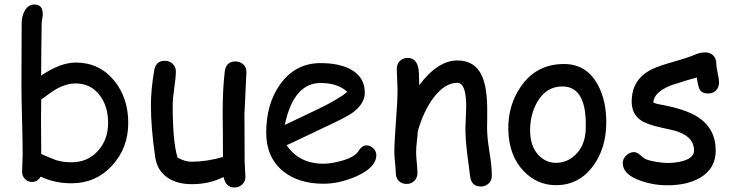

<svg xmlns="http://www.w3.org/2000/svg" viewBox="-20 -789 3237 848"><path d="M295.9 20.5Q221.2 20.5 160.2 -8.8Q144.5 14.6 122.1 14.6Q103.5 14.6 90.6 1.7Q77.6 -11.2 77.6 -30.8Q77.6 -43.5 78.9 -68.4Q80.1 -93.3 80.1 -106Q80.1 -157.7 77.4 -261Q74.7 -364.3 74.7 -416Q74.7 -451.7 75.2 -551Q75.7 -650.4 75.7 -686.5Q75.7 -715.8 87.9 -739.3Q104 -769 132.3 -769Q168.9 -769 168.9 -726.6Q168.9 -719.7 166.5 -706.5Q164.1 -693.4 164.1 -686.5L162.6 -579.6L161.6 -455.1Q204.1 -483.9 242.4 -498.3Q280.8 -512.7 314.5 -512.7Q419.4 -512.7 484.9 -432.1Q546.4 -356.4 546.4 -246.1Q546.4 -134.8 474.6 -57.1Q402.8 20.5 295.9 20.5ZM314.5 -420.4Q274.4 -420.4 232.4 -397.9Q211.9 -386.7 162.1 -349.6L161.1 -265.1L161.6 -189L162.1 -108.9Q185.5 -98.1 228 -81.5Q258.3 -72.3 295.9 -72.3Q366.7 -72.3 412.1 -122.1Q457.5 -171.9 457.5 -246.1Q457.5 -318.8 420.9 -367.7Q381.3 -420.4 314.5 -420.4Z M1059.6 -285.2Q1059.6 -250 1060.1 -179.7Q1060.5 -109.4 1060.5 -74.2Q1060.5 -63.5 1062.3 -41.5Q1064 -19.5 1064 -8.8Q1064 12.2 1049.8 25.6Q1035.6 39.1 1015.1 39.1Q977.5 39.1 967.3 -7.3Q906.2 24.4 826.7 24.4Q762.7 24.4 720.7 -3.9Q674.3 -35.2 665.5 -95.2Q646.5 -224.6 646.5 -325.7Q646.5 -392.6 661.1 -478Q668 -520.5 707.5 -520.5Q728.5 -520.5 742.7 -507.1Q756.8 -493.7 756.8 -472.7Q756.8 -450.2 749.8 -400.9Q742.7 -351.6 742.7 -325.7Q742.7 -244.1 748 -186Q753.4 -127.9 764.2 -92.8Q780.3 -84 795.9 -79.3Q811.5 -74.7 826.7 -74.7Q892.1 -74.7 964.8 -95.7L964.4 -194.8L963.4 -289.6Q963.4 -395 972.7 -472.7Q978 -517.6 1020 -517.6Q1041 -517.6 1055.2 -503.9Q1069.3 -490.2 1068.4 -469.7Z M1409.2 22.5Q1298.8 22.5 1230.5 -32.7Q1155.8 -93.8 1155.8 -203.6Q1155.8 -330.6 1217.3 -416.5Q1284.2 -510.3 1396 -510.3Q1477.1 -510.3 1528.3 -482.9Q1591.3 -449.2 1591.3 -379.4Q1591.3 -330.6 1536.1 -290.5Q1511.7 -272.9 1432.6 -235.8L1246.1 -147.5Q1273.4 -106.9 1314.2 -86.4Q1355 -65.9 1409.2 -65.9Q1442.9 -65.9 1488.3 -78.6Q1545.9 -94.7 1562.5 -120.8Q1579.1 -147 1598.1 -147Q1615.2 -147 1628.7 -134Q1642.1 -121.1 1642.1 -104Q1642.1 -49.8 1554.7 -10.7Q1480 22.5 1409.2 22.5ZM1396 -422.4Q1336.4 -422.4 1296.9 -376.2Q1257.3 -330.1 1237.8 -237.3L1387.7 -308.6Q1476.1 -351.6 1513.7 -383.3Q1471.7 -422.4 1396 -422.4Z M2103.5 34.7Q2061.5 34.7 2056.2 -11.2L2042.5 -118.2Q2035.6 -175.3 2035.6 -225.1Q2035.6 -238.8 2037.4 -271.5Q2039.1 -304.2 2039.1 -317.9Q2039.1 -423.3 2000 -423.3Q1945.3 -423.3 1895.5 -358.4Q1850.6 -299.3 1825.2 -209Q1824.2 -189.9 1820.8 -161.1Q1817.9 -136.7 1817.9 -113.8Q1817.9 -99.1 1820.8 -69.8Q1823.7 -40.5 1823.7 -25.9Q1823.7 -3.9 1810.3 9.8Q1796.9 23.4 1775.9 23.4Q1754.4 23.4 1741.2 9.8Q1728 -3.9 1728 -25.9Q1728 -40.5 1724.9 -69.8Q1721.7 -99.1 1721.7 -113.8Q1721.7 -164.1 1728.8 -253.2Q1735.8 -342.3 1735.8 -392.6Q1735.8 -408.2 1734.1 -439Q1732.4 -469.7 1732.4 -485.4Q1732.4 -506.3 1746.3 -519.8Q1760.3 -533.2 1780.8 -533.2Q1825.7 -533.2 1830.1 -469.7L1831.5 -412.6Q1913.6 -522 2000 -522Q2078.1 -522 2108.9 -453.1Q2129.9 -407.2 2131.8 -317.4V-268.1L2131.3 -222.7Q2131.3 -182.1 2141.8 -117.9Q2152.3 -53.7 2152.3 -13.7Q2152.3 7.8 2138.4 21.2Q2124.5 34.7 2103.5 34.7Z M2435.5 28.8Q2353.5 28.8 2294.4 -31.7Q2228.5 -99.1 2225.1 -212.9Q2222.2 -323.2 2280.8 -407.2Q2349.1 -506.3 2471.2 -506.3Q2568.8 -506.3 2619.1 -417Q2659.2 -344.7 2657.7 -243.2Q2656.2 -134.8 2601.1 -58.1Q2538.6 28.8 2435.5 28.8ZM2464.8 -407.2Q2393.1 -407.7 2353 -338.9Q2321.3 -283.7 2321.3 -212.9Q2321.3 -142.1 2359.9 -102.5Q2392.1 -69.8 2435.5 -69.8Q2486.3 -69.8 2522.9 -106.9Q2564.5 -147.9 2566.9 -217.8Q2573.7 -406.7 2464.8 -407.2Z M3107.9 -376Q3081.1 -376 3070.3 -394Q3063 -406.7 3057.6 -446.8Q3021 -437.5 2944.8 -412.6Q2866.2 -381.3 2865.7 -335.4Q2880.4 -330.1 2894.5 -327.6Q3006.8 -307.6 3061.5 -272.5Q3141.1 -221.2 3141.1 -124Q3141.1 -44.4 3072.3 -3.9Q3015.1 29.3 2927.7 29.3Q2863.8 29.3 2805.7 7.8Q2730.5 -19.5 2730.5 -68.4Q2730.5 -87.9 2745.8 -102.5Q2761.2 -117.2 2780.8 -117.2Q2795.9 -117.2 2819.8 -93.8Q2831.5 -82.5 2872.6 -75.2Q2905.3 -69.3 2927.7 -69.3Q2968.8 -69.3 3000 -79.1Q3045.4 -93.3 3045.4 -124Q3045.4 -190.4 2952.6 -213.9L2901.9 -225.1Q2836.9 -239.3 2809.6 -258.3Q2770 -285.6 2770 -340.8Q2770 -442.9 2866.2 -486.3Q2895.5 -499.5 2960 -517.8Q3024.4 -536.1 3052.2 -548.8Q3072.3 -557.6 3095.7 -557.6Q3116.7 -557.6 3130.1 -543.9Q3143.6 -530.3 3143.6 -508.3Q3143.6 -494.1 3149.7 -466.8Q3155.8 -439.5 3155.8 -425.3Q3155.8 -403.3 3142.3 -389.6Q3128.9 -376 3107.9 -376Z"/></svg>

Font: Righma Çiddhi
Style: Regular
Weight: 400
Designer: R.S. Wihananto
Foundry: R.S. Wihananto
Version: Version 2.0.1